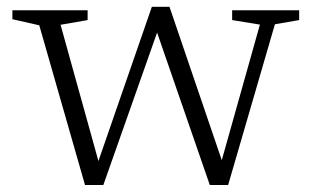

<svg xmlns="http://www.w3.org/2000/svg" viewBox="-20 -520 898 550"><path d="M724.5 -449.5 645 -462.5V-490.5H837V-462.5L767.5 -450.5L633.5 10H581L423.5 -445.5L437 -446.5L276 10H223.5L92.5 -447.5L15.5 -465V-490.5H231V-462.5L153.5 -449L269.5 -31.5L252 -30L415 -500.5H465.5L623.5 -37H608.5Z"/></svg>

Font: Newsreader 9pt Light
Style: Regular
Weight: 300
Designer: Hugues Gentile
Foundry: Production Type
Version: Version 1.003